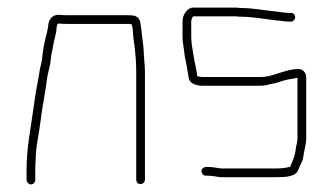

<svg xmlns="http://www.w3.org/2000/svg" viewBox="-20 -481 876 506"><path d="M73 -7V-34C73 -39 73 -48 74 -59C74 -94 82 -122 86 -156C91 -199 100 -239 105 -281C109 -298 112 -308 114 -325C114 -336 119 -350 120 -361C122 -376 129 -392 129 -408C130 -411 130 -419 135 -419C142 -418 150 -418 157 -418H314C318 -418 322 -418 327 -417C328 -414 329 -409 330 -402C330 -395 331 -387 332 -378C336 -351 339 -323 339 -292V-8C339 -1 343 4 350 4C357 4 362 -1 362 -8V-292C362 -303 361 -313 360 -324C359 -343 358 -363 355 -381C353 -395 352 -413 349 -425C344 -440 332 -441 314 -441H157C150 -441 143 -441 136 -442C119 -443 107 -430 107 -412C106 -407 105 -401 104 -396C98 -375 93 -351 91 -327C89 -311 85 -303 83 -285C77 -254 72 -225 68 -194C61 -143 50 -91 50 -34V-7C50 -1 56 5 62 5C68 5 73 -1 73 -7Z M461 -425V-383C461 -371 464 -358 465 -348L467 -332C471 -316 474 -295 477 -277C479 -261 496 -255 515 -255H666C673 -255 679 -256 684 -257C696 -261 702 -260 716 -265C732 -271 747 -273 764 -276V-118C764 -106 760 -96 759 -85C757 -68 750 -55 745 -42C745 -41 744 -41 742 -41C732 -38 719 -37 707 -37H563C554 -38 540 -41 529 -41H523C517 -41 511 -36 511 -30C511 -24 516 -18 522 -18H528C539 -18 552 -15 561 -14H707C732 -14 759 -15 766 -33L772 -47C775 -53 778 -59 779 -66C781 -83 787 -99 787 -118V-278C787 -289 778 -299 767 -299C729 -299 702 -278 666 -278H515C510 -278 505 -279 500 -280C498 -298 492 -319 490 -335C488 -350 484 -366 484 -383V-425C484 -427 486 -435 489 -438H592C599 -438 605 -438 612 -437C645 -437 678 -431 709 -427C718 -427 732 -424 740 -424H747C753 -424 758 -430 758 -436C758 -442 753 -447 747 -447H740C732 -447 722 -449 713 -450C680 -453 648 -460 613 -460C606 -461 600 -461 593 -461H489C473 -461 461 -441 461 -425Z"/></svg>

Font: Electronic
Style: ExLt
Weight: 200
Version: Version 1.011